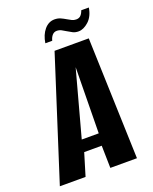

<svg xmlns="http://www.w3.org/2000/svg" viewBox="-168 -802 699 879"><g transform="rotate(-20 181.5 -363.0)"><path d="M-31 0 158.4 -591H325L344.7 0H215L212.7 -108.9H127.3L94.3 0ZM136.4 -166.8H219.2L223.5 -487.6ZM292.5 -636.9Q277.1 -636.9 265.3 -642.8Q253.5 -648.7 240.9 -656.6Q231.1 -663 220.8 -668.3Q210.4 -673.6 198.4 -673.6Q185.7 -673.6 176.9 -663.9Q168.1 -654.2 164.1 -637.9H130.5Q136.5 -677.3 157.2 -701.8Q178 -726.4 206.9 -726.4Q223 -726.4 235.7 -720.7Q248.4 -715 260.5 -707.7Q270.8 -701.4 280.5 -696.7Q290.3 -692 301 -692Q315.7 -692 323.8 -700.8Q332 -709.5 336.6 -723.7H373.7Q367 -681.9 342.1 -659.4Q317.2 -636.9 292.5 -636.9Z"/></g></svg>

Font: Alumni Sans Thin
Style: Italic
Weight: 100
Italic angle: -8°
Designer: Robert E. Leuschke
Foundry: Robert E. Leuschke
Version: Version 1.016